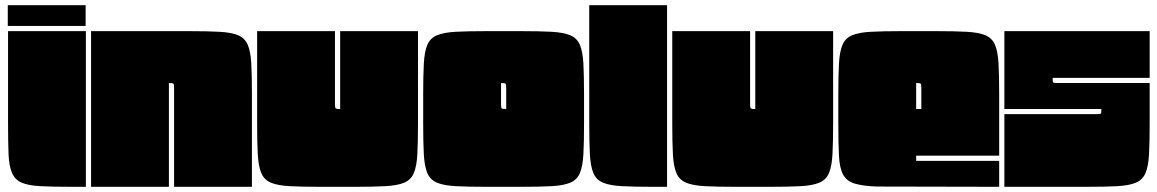

<svg xmlns="http://www.w3.org/2000/svg" viewBox="-20 -720 4461 740"><path d="M10 -700H310V-620H10ZM311 0H256Q182 0 135.5 -2.5Q89 -5 63.5 -16Q38 -27 26.5 -53Q15 -79 13 -125.5Q11 -172 11 -245V-600H311Z M331 -600H706Q779 -600 825.5 -597.5Q872 -595 898 -584Q924 -573 935 -547Q946 -521 948.5 -475Q951 -429 951 -355V0H651V-380Q651 -395 648.5 -397.5Q646 -400 631 -400V0H331Z M1216 0Q1143 0 1096.5 -2.5Q1050 -5 1024 -16Q998 -27 987 -53Q976 -79 973.5 -125.5Q971 -172 971 -245V-600H1271V-320Q1271 -308 1272.5 -304.5Q1274 -301 1281 -300H1291V-600H1591V-245Q1591 -172 1588.5 -125.5Q1586 -79 1575 -53Q1564 -27 1538 -16Q1512 -5 1466 -2.5Q1420 0 1346 0Z M1986 -600Q2059 -600 2105.5 -597.5Q2152 -595 2178 -584Q2204 -573 2215 -547Q2226 -521 2228.5 -475Q2231 -429 2231 -355V-245Q2231 -172 2228.5 -125.5Q2226 -79 2215 -53Q2204 -27 2178 -16Q2152 -5 2106 -2.5Q2060 0 1986 0H1856Q1783 0 1736.5 -2.5Q1690 -5 1664 -16Q1638 -27 1627 -53Q1616 -79 1613.5 -125.5Q1611 -172 1611 -245V-355Q1611 -428 1613.5 -474.5Q1616 -521 1627 -547Q1638 -573 1664 -584Q1690 -595 1736.5 -597.5Q1783 -600 1856 -600ZM1911 -400V-320Q1911 -305 1913.5 -302.5Q1916 -300 1931 -300V-380Q1931 -395 1928.5 -397.5Q1926 -400 1911 -400Z M2551 0H2496Q2423 0 2376.5 -2.5Q2330 -5 2304 -16Q2278 -27 2267 -53Q2256 -79 2253.5 -125.5Q2251 -172 2251 -245V-700H2551Z M2816 0Q2743 0 2696.5 -2.5Q2650 -5 2624 -16Q2598 -27 2587 -53Q2576 -79 2573.5 -125.5Q2571 -172 2571 -245V-600H2871V-320Q2871 -308 2872.5 -304.5Q2874 -301 2881 -300H2891V-600H3191V-245Q3191 -172 3188.5 -125.5Q3186 -79 3175 -53Q3164 -27 3138 -16Q3112 -5 3066 -2.5Q3020 0 2946 0Z M3211 -355Q3211 -428 3213.5 -474.5Q3216 -521 3227 -547Q3238 -573 3264 -584Q3290 -595 3336.5 -597.5Q3383 -600 3456 -600H3586Q3659 -600 3705.5 -597.5Q3752 -595 3778 -584Q3804 -573 3815 -547Q3826 -521 3828.5 -475Q3831 -429 3831 -355V-120H3511V-100H3831V0L3361 -1Q3305 -3 3274 -12.5Q3243 -22 3229.5 -47Q3216 -72 3213.5 -119.5Q3211 -167 3211 -245ZM3511 -400V-300H3531V-380Q3531 -395 3528.5 -397.5Q3526 -400 3511 -400Z M3851 -600H4411V-420H4037Q4037 -405 4039 -402.5Q4041 -400 4056 -400H4411V-245Q4411 -172 4408.5 -125.5Q4406 -79 4395 -53Q4384 -27 4358 -16Q4332 -5 4286 -2.5Q4240 0 4166 0H3851V-280H4206Q4221 -280 4223 -282.5Q4225 -285 4225 -300H3851Z"/></svg>

Font: Badeen Display
Style: Regular
Weight: 400
Version: Version 1.000; ttfautohint (v1.8.4.7-5d5b)